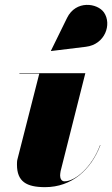

<svg xmlns="http://www.w3.org/2000/svg" viewBox="-20 -762 463 792"><path d="M334 -569C414 -578.5 442 -662.5 409 -710.5C382 -749.5 293 -762.5 256.5 -688L190 -552.5L190.5 -551.5ZM394 -163 393 -164C359 -72 290 -14 246 -14C233 -14 228 -27 228 -38C228 -43 229 -50 230 -56L332 -460H60V-458H142L52 -105C50 -99 50 -88 50 -83C50 -13 89 10 166 10C277 10 356 -63 394 -163Z"/></svg>

Font: Bodoni* 96pt Fatface
Style: Italic
Weight: 900
Italic angle: -13°
Version: Version 2.3